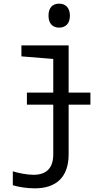

<svg xmlns="http://www.w3.org/2000/svg" viewBox="-20 -784 570 1049"><path d="M303 -633C337 -633 362 -654 362 -698C362 -743 337 -764 303 -764C268 -764 245 -743 245 -698C245 -655 268 -633 303 -633ZM127 -212H271V59C271 133 235 171 163 171C129 171 82 162 50 152V228C82 238 129 245 170 245C288 245 355 183 355 59V-212H474V-278H355V-536H97V-476L271 -462V-278H127Z"/></svg>

Font: Noto Sans Mono Condensed
Style: Regular
Weight: 400
Width: 3
Designer: Monotype Design Team
Foundry: Monotype Imaging Inc.
Version: Version 2.014